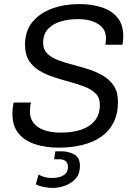

<svg xmlns="http://www.w3.org/2000/svg" viewBox="-20 -716 671 944"><path d="M270 10Q206 10 154 -6.5Q102 -23 71.5 -59.5Q41 -96 41 -158Q41 -170 43 -187Q45 -204 47 -212H133Q130 -207 128.5 -192.5Q127 -178 127 -169Q127 -133 146 -110Q165 -87 199 -75.5Q233 -64 279 -64Q335 -64 378 -78Q421 -92 446 -122.5Q471 -153 471 -201Q471 -235 451 -255.5Q431 -276 398 -289Q365 -302 326 -312.5Q287 -323 248 -335.5Q209 -348 176 -367Q143 -386 123 -417Q103 -448 103 -495Q103 -564 139.5 -608Q176 -652 236.5 -674Q297 -696 370 -696Q431 -696 480 -680Q529 -664 557.5 -629.5Q586 -595 586 -539Q586 -532 585.5 -522Q585 -512 582 -496H498Q500 -512 500.5 -518Q501 -524 501 -528Q501 -574 462.5 -598Q424 -622 363 -622Q316 -622 277 -610Q238 -598 215 -572.5Q192 -547 192 -505Q192 -473 212 -453Q232 -433 265 -420.5Q298 -408 337 -398Q376 -388 415 -375.5Q454 -363 487 -343.5Q520 -324 540 -293.5Q560 -263 560 -216Q560 -156 538 -113Q516 -70 476.5 -43Q437 -16 384 -3Q331 10 270 10ZM241 208Q219 208 196 203.5Q173 199 156 190L170 142Q179 148 196 153.5Q213 159 240 159Q257 159 274 154Q291 149 302.5 137.5Q314 126 314 105Q314 85 302.5 76Q291 67 271 67H246L252 28H283Q317 28 345 43.5Q373 59 373 99Q373 141 350 164.5Q327 188 296.5 198Q266 208 241 208Z"/></svg>

Font: Chivo Medium Light
Style: Italic
Weight: 300
Italic angle: -8.05°
Version: Version 2.002